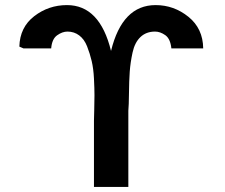

<svg xmlns="http://www.w3.org/2000/svg" viewBox="-20 -734 884 754"><path d="M56 -551Q58 -627 114.5 -670.5Q171 -714 243 -714Q372 -714 416 -534Q460 -714 591 -714Q663 -714 720 -668Q777 -622 778 -544H653Q649 -582 629 -596Q609 -610 589 -610Q554 -610 531.5 -588.5Q509 -567 500.5 -527.5Q492 -488 489.5 -452.5Q487 -417 486.5 -368Q486 -319 484 -299V0H349V-260Q349 -266 350 -300Q351 -334 351 -360Q351 -386 349 -425.5Q347 -465 340 -494.5Q333 -524 322 -552Q311 -580 291 -595Q271 -610 245 -610Q225 -610 204.5 -595.5Q184 -581 181 -544H72Z"/></svg>

Font: Coval
Style: Bold
Weight: 700
Foundry: Context Ltd
Version: Version 001.000